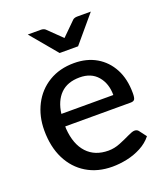

<svg xmlns="http://www.w3.org/2000/svg" viewBox="-134 -811 785 910"><g transform="rotate(-20 258.5 -356.0)"><path d="M277 7Q203 7 147.5 -26.5Q92 -60 61.5 -121Q31 -182 31 -265Q31 -336 60.5 -393.5Q90 -451 144.5 -484Q199 -517 272 -517Q336 -517 384 -489Q432 -461 459 -410Q486 -359 486 -288Q486 -265 481 -257Q476 -249 461 -249H131Q131 -246 131 -243Q131 -240 131 -237Q137 -157 177 -114Q217 -71 285 -71Q315 -71 344.5 -83Q374 -95 397.5 -106.5Q421 -118 432 -118Q444 -118 451 -110L479 -73Q457 -45 423 -27Q389 -9 351 -1Q313 7 277 7ZM134 -311H396Q396 -369 364 -406.5Q332 -444 274 -444Q212 -444 177 -409Q142 -374 134 -311ZM431 -719 318 -585H225L113 -719H179Q192 -719 201 -712L271 -644L340 -712Q343 -715 349 -717Q355 -719 362 -719Z"/></g></svg>

Font: Aleo Medium
Style: Regular
Weight: 500
Designer: Alessio Laiso
Foundry: Alessio Laiso
Version: Version 2.001;gftools[0.9.29]